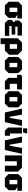

<svg xmlns="http://www.w3.org/2000/svg" viewBox="2672 -3442 910 6293"><g transform="rotate(90 3126.5 -295.0)"><path d="M36 -122V-438L158 -560H584V-409H464L566 -340V-122L444 0H158ZM230 -152H372V-408H230Z M735 0 631 -104V-227L716 -295L651 -346V-464L747 -560H1145V-416H854V-341H1113V-221H834V-144H1155V0Z M1233 140V-422L1371 -560H1636L1774 -422V-138L1636 0H1427V140ZM1580 -400H1427V-160H1580Z M1846 -122V-438L1968 -560H2254L2376 -438V-122L2254 0H1968ZM2040 -152H2182V-408H2040Z M2532 -112V-400H2432V-522L2470 -560H2910V-400H2726V-160H2910V0H2644Z M2968 -122V-438L3090 -560H3376L3498 -438V-122L3376 0H3090ZM3162 -152H3304V-408H3162Z M3666 0 3540 -560H3738L3807 -160H3844L3914 -560H4108L3982 0Z M4160 -560H4354V-168H4428V0H4264L4160 -104ZM4186 -594V-730H4358L4318 -594Z M4580 0 4454 -560H4652L4721 -160H4758L4828 -560H5022L4896 0Z M5072 0V-560H5474L5604 -430V0H5410V-392H5266V0Z M5684 -122V-438L5806 -560H6232V-409H6112L6214 -340V-122L6092 0H5806ZM5878 -152H6020V-408H5878Z"/></g></svg>

Font: Tektur ExtraBold
Style: Regular
Weight: 800
Designer: Adam Jagosz
Foundry: Adam Jagosz
Version: Version 1.005;gftools[0.9.30]